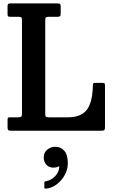

<svg xmlns="http://www.w3.org/2000/svg" viewBox="-20 -770 665 1131"><path d="M88 -671H40.5Q30 -671 27.2 -674.2Q24.5 -677.5 24.5 -688.5V-732Q24.5 -743.5 27.8 -746.8Q31 -750 43 -750H315.5Q328.5 -750 333 -747Q337.5 -744 337.5 -731V-690Q337.5 -677.5 333.2 -674.2Q329 -671 317 -671H268Q255.5 -671 251 -667.8Q246.5 -664.5 246.5 -651.5V-98.5Q246.5 -85.5 250.8 -82.2Q255 -79 268.5 -79H380Q456.5 -79 490.8 -122.5Q525 -166 527 -265.5Q527.5 -275 529.2 -278.5Q531 -282 541 -282H579Q590 -282 594.2 -279.8Q598.5 -277.5 598.5 -267V-24Q598.5 -9.5 595.5 -4.8Q592.5 0 578 0H46Q33.5 0 29 -3.2Q24.5 -6.5 24.5 -20V-62.5Q24.5 -71.5 26.5 -75.2Q28.5 -79 37.5 -79H85Q100 -79 104.8 -82.5Q109.5 -86 109.5 -101V-650Q109.5 -663.5 105.8 -667.2Q102 -671 88 -671ZM237.5 156Q237.5 129 258 111.8Q278.5 94.5 306.5 94.5Q338 94.5 358.8 118.2Q379.5 142 379.5 192Q379.5 227.5 361.8 260.2Q344 293 315 315.2Q286 337.5 251.5 341Q246 341.5 243.5 340.5Q241 339.5 241 333V306.5Q241 298.5 251 297Q281 293 304.2 268.5Q327.5 244 329 213.5Q328.5 207.5 321 212Q312 217.5 294.5 217.5Q268.5 217.5 253 200.5Q237.5 183.5 237.5 156Z"/></svg>

Font: Besley* Narrow Semi
Style: Regular
Weight: 600
Width: 4
Designer: Owen Earl
Foundry: indestructible type*
Version: Version 3.000; ttfautohint (v1.8.3)